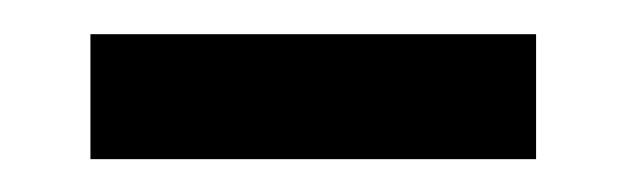

<svg xmlns="http://www.w3.org/2000/svg" viewBox="-20 -700 373 114"><path d="M298.3 -679.7H33.7V-605.5H298.3Z"/></svg>

Font: Inder
Style: Regular
Weight: 400
Designer: Irina Smirnova
Foundry: Irina Smirnova
Version: Version 1.001